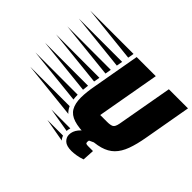

<svg xmlns="http://www.w3.org/2000/svg" viewBox="-372 -904 1349 1349"><g transform="rotate(45 302.5 -229.5)"><path d="M453 15Q373 15 325 -0.5Q277 -16 256 -52Q235 -88 235 -147Q235 -173 238.5 -205Q242 -237 249 -274L311 -625H501L418 -156H486Q518 -156 534 -164Q550 -172 557 -209L631 -625H821L759 -274Q745 -193 724.5 -137.5Q704 -82 670.5 -48.5Q637 -15 584 0Q531 15 453 15ZM272 -580 -151 -625H280ZM255 -484 -168 -529H263ZM238 -388 -186 -433H246ZM221 -292 -202 -337H229ZM207 -196 -216 -241H212Q211 -229 209.5 -218Q208 -207 207 -196ZM208 -100 -215 -145H205Q205 -121 208 -100ZM254 -3 -169 -48H222Q235 -20 254 -3ZM530 -20 545 1 489 27Q488 32 487.5 36Q487 40 487 43Q487 53 493 56Q499 59 514 59H561L556 147Q529 157 501 161.5Q473 166 453 166Q404 166 382 145.5Q360 125 360 97Q360 62 385 31Q410 0 454 -20ZM330 90 148 59H336Q334 66 332 74Q330 82 330 90ZM354 162 180 131H335Q338 139 342.5 147Q347 155 354 162Z"/></g></svg>

Font: Faster One
Style: Regular
Weight: 400
Designer: Eduardo Rodriguez Tunni
Foundry: Eduardo Rodriguez Tunni
Version: Version 1.003; ttfautohint (v1.8.4.7-5d5b);gftools[0.9.23]